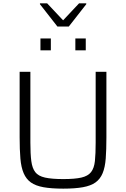

<svg xmlns="http://www.w3.org/2000/svg" viewBox="-20 -1116 752 1144"><path d="M357 8Q286 8 239 -0.5Q192 -9 164 -29Q136 -49 121 -84Q106 -119 101.5 -171.5Q97 -224 97 -298V-688H161V-266Q161 -199 166.5 -156.5Q172 -114 190 -90.5Q208 -67 248 -58Q288 -49 357 -49Q426 -49 465 -58Q504 -67 522.5 -90.5Q541 -114 545.5 -156.5Q550 -199 550 -266V-688H614V-298Q614 -224 610 -171.5Q606 -119 591.5 -84Q577 -49 549 -29Q521 -9 474 -0.5Q427 8 357 8ZM221 -816V-887H283V-816ZM429 -816V-887H491V-816ZM322 -958 218 -1091V-1096H261L356 -995L451 -1096H494V-1091L390 -958Z"/></svg>

Font: Saira Thin Light
Style: Regular
Weight: 300
Version: Version 1.101